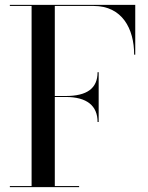

<svg xmlns="http://www.w3.org/2000/svg" viewBox="-20 -770 608 790"><path d="M20.5 -4.5V0H305.5V-4.5H205.5V-371H250.5C337.5 -371 381.5 -335 381.5 -268H386V-473H381.5C381.5 -406 337.5 -375 250.5 -375H205.5V-745.5H365.5C482.5 -745.5 532 -652 532 -545H536.5V-750H20.5V-745.5H110V-4.5Z"/></svg>

Font: Bodoni* 36pt
Style: Regular
Weight: 400
Version: Version 2.3